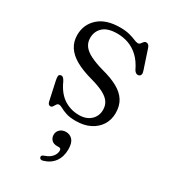

<svg xmlns="http://www.w3.org/2000/svg" viewBox="-177 -555 784 887"><g transform="rotate(30 215.0 -111.5)"><path d="M235 -21.5Q273.5 -21.5 296.8 -43Q320 -64.5 320 -98Q320 -122 307.8 -139.2Q295.5 -156.5 269.8 -169.8Q244 -183 204 -194Q150 -208.5 114.5 -228.5Q79 -248.5 61.2 -275.8Q43.5 -303 43.5 -338.5Q43.5 -394.5 83.8 -431Q124 -467.5 199 -467.5Q229 -467.5 249.5 -462Q270 -456.5 283 -450.8Q296 -445 304.5 -445Q312 -445 316.5 -450.8Q321 -456.5 325.5 -462.2Q330 -468 337.5 -468Q344 -468 348.8 -464Q353.5 -460 357 -450L390.5 -349Q395 -337 393 -329.2Q391 -321.5 383.5 -319Q376 -316.5 369.2 -320Q362.5 -323.5 358 -331Q339.5 -370 315 -393Q290.5 -416 261.8 -426.2Q233 -436.5 201.5 -436.5Q150.5 -436.5 126.2 -414Q102 -391.5 102 -356Q102 -332.5 115.2 -314.5Q128.5 -296.5 156 -282.8Q183.5 -269 226 -257Q276.5 -244 310.2 -225.2Q344 -206.5 361 -179.5Q378 -152.5 378 -114Q378 -78.5 360.8 -50.8Q343.5 -23 311.5 -6.8Q279.5 9.5 235.5 9.5Q203.5 9.5 183.5 2.8Q163.5 -4 151.8 -10.8Q140 -17.5 132.5 -17.5Q125 -17.5 120.5 -10.8Q116 -4 111.8 2.8Q107.5 9.5 100.5 9.5Q95 9.5 91 5.8Q87 2 85 -6.5L63.5 -105Q60.5 -119 61 -127.8Q61.5 -136.5 69.5 -138.5Q76.5 -141 82.8 -136.5Q89 -132 95 -120Q118 -68.5 154 -45Q190 -21.5 235 -21.5ZM218.5 153Q200 153 189.8 142.2Q179.5 131.5 179.5 115.5Q179.5 98 192 86.8Q204.5 75.5 223.5 75.5Q244.5 75.5 258.5 90.8Q272.5 106 272.5 140Q272.5 180 252.8 207Q233 234 197 244Q189.5 246 185 244.2Q180.5 242.5 178.5 237Q176.5 232.5 179.2 228.2Q182 224 188.5 222Q206 216.5 217.8 207.5Q229.5 198.5 235.2 187.5Q241 176.5 241 165Q241 153 229 153Z"/></g></svg>

Font: Fraunces 48pt Soft Wonky Light
Style: Regular
Weight: 300
Version: Version 1.000;[b76b70a41]